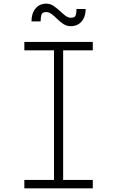

<svg xmlns="http://www.w3.org/2000/svg" viewBox="-20 -1029 640 1049"><path d="M275 0V-800H325V0ZM113 0V-46H487V0ZM113 -754V-800H487V-754ZM367 -886Q345 -886 327 -897.5Q309 -909 293.5 -924.5Q278 -940 263 -951.5Q248 -963 233 -963Q211 -963 206.5 -949Q202 -935 202 -912H152Q152 -956 174 -982.5Q196 -1009 233 -1009Q254 -1009 271.5 -997.5Q289 -986 305.5 -970.5Q322 -955 337 -943.5Q352 -932 367 -932Q389 -932 393.5 -945Q398 -958 398 -980H448Q448 -938 426 -912Q404 -886 367 -886Z"/></svg>

Font: Victor Mono Thin
Style: Regular
Weight: 100
Monospace: yes
Designer: Rune Bjørnerås
Version: Version 1.561;gftools[0.9.30]